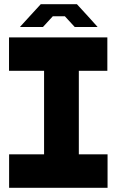

<svg xmlns="http://www.w3.org/2000/svg" viewBox="-20 -897 557 917"><path d="M190.5 0V-558.7L324 -718.5H356.5V-159.8L223 0ZM23.5 0V-159.8H190.5V0ZM223 0 356.5 -159.8H493.7V0ZM23.1 -558.7V-718.5H324L190.5 -558.7ZM356.5 -558.7V-718.5H492.7V-558.7ZM121.7 -819.2 174.7 -877H347.3L400.3 -819.2ZM76.5 -768V-769.7L121.7 -819.2H232.1L185.1 -768ZM337 -768 289.9 -819.2H400.3L445.5 -769V-768Z"/></svg>

Font: Foldit Thin
Style: Regular
Weight: 100
Designer: Sophia Tai
Foundry: Sophia Tai
Version: Version 1.003